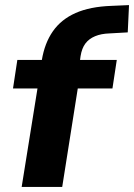

<svg xmlns="http://www.w3.org/2000/svg" viewBox="-20 -733 526 753"><path d="M65 0 127 -386H31L48 -498H174L139 -468L144 -497Q155 -564 187.5 -610.5Q220 -657 276.5 -682Q333 -707 417 -710L486 -713L481 -606L410 -602Q377 -601 353 -591Q329 -581 315 -562.5Q301 -544 296 -513L293 -491L284 -498H438L421 -386H285L224 0Z"/></svg>

Font: Nunito Sans 9pt ExtraBold
Style: Italic
Weight: 800
Italic angle: -9°
Version: Version 3.101;gftools[0.9.27]